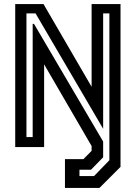

<svg xmlns="http://www.w3.org/2000/svg" viewBox="-20 -720 664 940"><path d="M298 200V59H388.5L428.5 18.5V-5L196 -405V0H54.5V-700H193L428.5 -295V-700H570V97L467 200ZM369 142H440.5L515.5 64.5V-654.5H485V-89.5L154 -654.5H109.5V-49H140V-603H146.5L485 -27V50L425.5 111H369Z"/></svg>

Font: Tourney Thin SemiBold
Style: Regular
Weight: 600
Version: Version 1.015